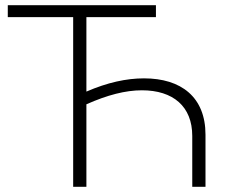

<svg xmlns="http://www.w3.org/2000/svg" viewBox="-20 -720 870 740"><path d="M262 0H313V-318C394 -354 464 -372 527 -372C647 -372 721 -310 721 -196V0H772V-201C772 -346 678 -418 535 -418C467 -418 394 -402 313 -367V-654H581V-700H10V-654H262Z"/></svg>

Font: Chess Sans Light
Style: Regular
Weight: 300
Designer: Wolf Bōese
Foundry: Wolf Bōese
Version: Version 7.223;Glyphs 3.3 (3306)